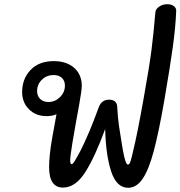

<svg xmlns="http://www.w3.org/2000/svg" viewBox="-20 -896 856 911"><path d="M816 -843Q813 -767 800 -673Q787 -579 759 -416Q733 -267 709.5 -179Q686 -91 657 -48Q628 -5 588 -5Q533 -5 507.5 -82.5Q482 -160 479 -284Q431 -152 384.5 -79Q338 -6 279 -6Q213 -6 213 -103Q213 -157 227 -238L248 -354Q228 -345 201 -345Q150 -345 117.5 -377.5Q85 -410 85 -459Q85 -522 125 -564Q165 -606 235 -606Q296 -606 332 -574Q368 -542 368 -489Q368 -467 355 -395.5Q342 -324 340 -313L324 -221Q313 -153 313 -136Q313 -117 320 -117Q325 -117 333 -129.5Q341 -142 361 -179Q402 -259 449 -388Q462 -423 498 -423Q516 -423 525.5 -414.5Q535 -406 536 -391Q539 -337 544.5 -299Q550 -261 559 -207L563 -184Q575 -115 587 -115Q594 -115 599 -129.5Q604 -144 612 -181Q631 -257 661 -426Q689 -582 699 -660.5Q709 -739 717 -836Q718 -853 735 -864.5Q752 -876 774 -876Q794 -876 805.5 -866.5Q817 -857 816 -843ZM210 -412Q241 -412 264.5 -435Q288 -458 288 -490Q288 -513 273.5 -526.5Q259 -540 234 -540Q202 -540 179 -518Q156 -496 156 -464Q156 -441 170.5 -426.5Q185 -412 210 -412Z"/></svg>

Font: Mali Medium
Style: Italic
Weight: 500
Italic angle: -10°
Version: Version 1.000; ttfautohint (v1.6)